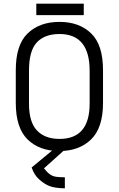

<svg xmlns="http://www.w3.org/2000/svg" viewBox="-20 -819 649 1051"><path d="M178.7 -798.8H438.5V-736.3H178.7ZM130.9 -55.7Q66.4 -119.1 66.4 -255.9V-434.6Q66.4 -573.2 130.9 -635.7Q196.3 -699.2 305.7 -699.2Q414.1 -699.2 479.5 -635.7Q543.9 -573.2 543.9 -434.6V-255.9Q543.9 -119.1 478.5 -55.7Q413.1 7.8 304.7 7.8Q196.3 7.8 130.9 -55.7ZM470.7 -252V-431.6Q470.7 -632.8 305.7 -632.8Q223.6 -632.8 180.7 -585.9Q138.7 -540 138.7 -431.6V-252Q138.7 -151.4 181.6 -105.5Q225.6 -58.6 305.7 -58.6Q470.7 -58.6 470.7 -252ZM271.5 0H335L220.7 102.5Q238.3 125 253.9 135.7Q269.5 146.5 288.6 148.9Q307.6 151.4 335 151.4V211.9Q278.3 210.9 249 198.7Q219.7 186.5 193.4 162.1Q167 138.7 153.3 97.7Z"/></svg>

Font: DINish
Style: Regular
Weight: 400
Designer: Bert Driehuis
Foundry: Playbeing
Version: Version 3.008; git-95204e4c-release